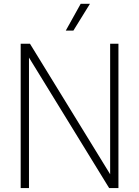

<svg xmlns="http://www.w3.org/2000/svg" viewBox="-20 -964 713 984"><path d="M86 0V-740H133.5L544.5 -71V-740H587V0H539.5L128.5 -669V0ZM317 -807 393.5 -944.5H441L356 -807Z"/></svg>

Font: Encode Sans Semi Condensed ExtraLight
Style: Regular
Weight: 200
Width: 4
Designer: Multiple Designers
Foundry: Impallari Type
Version: Version 3.000; ttfautohint (v1.8.3) -l 8 -r 50 -G 200 -x 14 